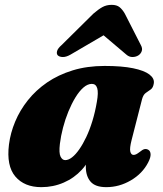

<svg xmlns="http://www.w3.org/2000/svg" viewBox="-20 -757 674 792"><path d="M523 -180Q514 -145 517.5 -131.5Q521 -118 531 -118Q536.5 -118 542 -120.8Q547.5 -123.5 556 -130Q568 -140 575.8 -141.8Q583.5 -143.5 591 -139.5Q600.5 -134.5 601.2 -121Q602 -107.5 591 -86.5Q567.5 -41 519.8 -13Q472 15 418.5 15Q373 15 353.5 -7.8Q334 -30.5 334 -69.5Q334 -82 335 -95.5Q336 -109 337.8 -123Q339.5 -137 342 -150.5Q344.5 -164 347.5 -176.5L361.5 -136.5Q349 -91 317.5 -56.8Q286 -22.5 242.8 -3.8Q199.5 15 150.5 15Q80.5 15 43.2 -29Q6 -73 17 -161Q23 -208.5 42.5 -255.2Q62 -302 95 -343.5Q128 -385 174.2 -416.8Q220.5 -448.5 280 -466.8Q339.5 -485 411.5 -485Q483 -485 529 -475.5Q575 -466 596.2 -449.8Q617.5 -433.5 614.5 -413.5Q612 -395.5 602 -388.2Q592 -381 581.5 -373.8Q571 -366.5 566 -348ZM227 -163.5Q222.5 -125.5 229.8 -111Q237 -96.5 249 -96.5Q262.5 -96.5 277.2 -108Q292 -119.5 307 -141Q322 -162.5 336 -192Q350 -221.5 361.2 -258.2Q372.5 -295 379.5 -336.5Q386.5 -375.5 381 -393.2Q375.5 -411 359 -411Q341.5 -411 324.2 -396Q307 -381 291.2 -355.2Q275.5 -329.5 262.2 -297.2Q249 -265 240 -230.5Q231 -196 227 -163.5ZM465.5 -645.5H367L501.5 -531.5Q513 -521.5 527 -521.8Q541 -522 551.5 -529Q561 -535.5 564.8 -546.5Q568.5 -557.5 561 -571L495 -700.5Q485 -718 473.2 -727.5Q461.5 -737 440.5 -737Q419 -737 402 -727.5Q385 -718 365 -700.5L234 -571Q218.5 -557.5 215.5 -546.5Q212.5 -535.5 218 -529Q225 -522 239 -521.8Q253 -521.5 270.5 -531.5Z"/></svg>

Font: Fraunces
Style: Italic
Weight: 900
Italic angle: -16°
Version: Version 1.000;[0bf87f6ff]